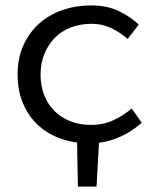

<svg xmlns="http://www.w3.org/2000/svg" viewBox="-20 -518 590 710"><path d="M337 172 346 10Q391 4 430.5 -15Q470 -34 504 -64L467 -117Q437 -91 399.5 -73.5Q362 -56 317 -56Q275 -56 240.5 -69.5Q206 -83 181.5 -107.5Q157 -132 143.5 -166Q130 -200 130 -242Q130 -284 144 -318.5Q158 -353 182.5 -378Q207 -403 242 -416.5Q277 -430 319 -430Q357 -430 389.5 -415Q422 -400 452 -374L493 -427Q463 -456 419.5 -477Q376 -498 316 -498Q261 -498 211.5 -481Q162 -464 125 -431Q88 -398 66.5 -350.5Q45 -303 45 -242Q45 -188 61.5 -144.5Q78 -101 107 -69Q136 -37 176.5 -17Q217 3 265 9L268 172Z"/></svg>

Font: Codetta
Style: Regular
Weight: 400
Italic angle: -11°
Designer: Ulrich Proeller
Foundry: PROSA GmbH
Version: Version 2.00;September 29, 2018;FontCreator 11.5.0.2427 64-b